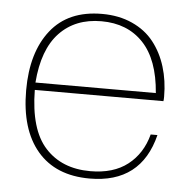

<svg xmlns="http://www.w3.org/2000/svg" viewBox="-44 -570 616 623"><g transform="rotate(5 264.0 -258.0)"><path d="M270 9.8Q159.2 9.8 99.6 -60.3Q40 -130.4 40 -257.8Q40 -381.3 97.2 -453.6Q154.3 -525.9 264.2 -525.9Q319.3 -525.9 362.5 -506.3Q405.8 -486.8 432.9 -452.4Q460 -418 473.9 -373Q487.8 -328.1 487.8 -275.9Q487.8 -266.1 486.8 -261.2H67.9Q69.3 -132.3 123.3 -73.2Q177.2 -14.2 270 -14.2Q345.2 -14.2 391.8 -50.5Q438.5 -86.9 455.1 -149.9H477.1Q437.5 9.8 270 9.8ZM67.9 -285.2H460Q451.7 -393.6 400.4 -447.8Q349.1 -502 264.2 -502Q179.2 -502 127.7 -447.8Q76.2 -393.6 67.9 -285.2Z"/></g></svg>

Font: Creato Display Thin
Style: Regular
Weight: 265
Version: Version 1.000